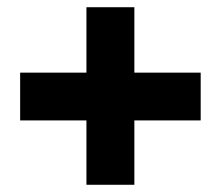

<svg xmlns="http://www.w3.org/2000/svg" viewBox="-20 -617 606 526"><path d="M216.8 -287.1H35.2V-418H216.8V-597.2H348.1V-418H529.8V-287.1H348.1V-110.8H216.8Z"/></svg>

Font: Sahel Black FD
Style: Black-FD
Weight: 900
Foundry: Saber Rastikerdar (saber.rastikerdar@gmail.com)
Version: Version 3.3.1